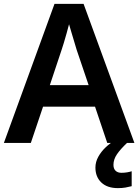

<svg xmlns="http://www.w3.org/2000/svg" viewBox="-20 -737 713 990"><path d="M533 0 470 -187H202L139 0H0L261 -717H411L673 0ZM375 -481Q371 -495 363.5 -519.5Q356 -544 348.5 -569.5Q341 -595 336 -612Q331 -592 323.5 -565.5Q316 -539 309 -515.5Q302 -492 298 -481L237 -298H437ZM565 113Q565 133 576 143.5Q587 154 606 154Q622 154 636 151.5Q650 149 659 146V223Q644 227 627 230Q610 233 588 233Q533 233 502.5 204Q472 175 472 127Q472 98 487 71Q502 44 525.5 22Q549 0 576 -16L635 0Q601 32 583 58.5Q565 85 565 113Z"/></svg>

Font: Noto Sans Kawi SemiBold
Style: Regular
Weight: 600
Designer: Fadhl Haqq
Version: Version 1.000